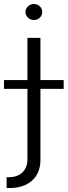

<svg xmlns="http://www.w3.org/2000/svg" viewBox="-50 -735 338 959"><path d="M87 -546V-335H-30V-291H87V62C87 118 48 150 -4 150H-17V204H0C87 204 152 156 152 63V-291H268V-335H152V-546ZM77 -675C77 -653 97 -635 119 -635C143 -635 161 -653 161 -675C161 -697 143 -715 119 -715C97 -715 77 -697 77 -675Z"/></svg>

Font: Wafeq Light
Style: Regular
Weight: 300
Designer: Rasmus Andersson & Azza Alameddine
Foundry: Google & TypeTogether
Version: Version 3.000;January 28, 2025;FontCreator 15.0.0.3014 64-bi